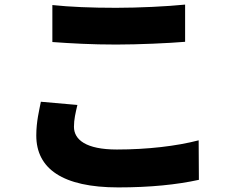

<svg xmlns="http://www.w3.org/2000/svg" viewBox="-20 -763 1040 836"><path d="M208 -741V-580C291 -574 379 -569 486 -569C583 -569 715 -575 786 -581V-743C707 -735 585 -729 485 -729C377 -729 283 -733 208 -741ZM317 -306 158 -320C151 -284 138 -234 138 -173C138 -29 252 53 495 53C634 53 750 41 846 20L845 -152C749 -127 622 -112 489 -112C354 -112 302 -155 302 -211C302 -243 309 -272 317 -306Z"/></svg>

Font: Noto Sans JP Black
Style: Regular
Weight: 900
Designer: Ryoko NISHIZUKA 西塚涼子 (kana, bopomofo & ideographs); Paul D. Hunt (Latin, Greek & Cyrillic); Sandoll Communications 산돌커뮤니
Foundry: Adobe
Version: Version 2.002;hotconv 1.0.116;makeotfexe 2.5.65601